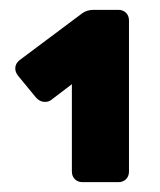

<svg xmlns="http://www.w3.org/2000/svg" viewBox="-20 -720 324 390"><path d="M220 -350H148Q138 -350 132 -356Q126 -362 126 -372V-549L84 -517Q79 -513 71 -513Q61 -513 53 -522L16 -567Q11 -574 11 -581Q11 -591 20 -598L147 -693Q157 -700 170 -700H220Q230 -700 236 -694Q242 -688 242 -678V-372Q242 -362 236 -356Q230 -350 220 -350Z"/></svg>

Font: Rubik
Style: Regular
Weight: 700
Designer: Hubert & Fischer
Foundry: Hubert & Fischer
Version: Version 1.100